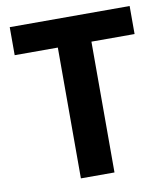

<svg xmlns="http://www.w3.org/2000/svg" viewBox="-81 -782 741 850"><g transform="rotate(-10 289.5 -357.0)"><path d="M214 -588H20V-714H559V-588H365V0H214Z"/></g></svg>

Font: OpenSansMMV
Style: Bold
Weight: 700
Foundry: Ascender Corporation
Version: Version 4.001